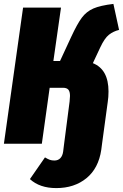

<svg xmlns="http://www.w3.org/2000/svg" viewBox="-30 -735 629 982"><path d="M525 -267Q525 -238 521 -213L492 0L488 31Q474 126 412 176.5Q350 227 258 227Q173 227 123 181L200 70Q215 79 225 82.5Q235 86 248 86Q267 86 278.5 74Q290 62 293 40L298 0L326 -216Q328 -238 328 -244Q328 -267 319.5 -276.5Q311 -286 293 -286H224L184 0H-10L88 -696H282L243 -423H277L334 -546Q365 -613 388.5 -644.5Q412 -676 447.5 -691.5Q483 -707 550 -715L579 -582Q550 -575 527.5 -557.5Q505 -540 483 -493L445 -412Q525 -380 525 -267Z"/></svg>

Font: Fira Sans Extra Condensed Black
Style: Italic
Weight: 900
Width: 3
Italic angle: -8°
Designer: Carrois Corporate & Edenspiekermann AG
Foundry: Carrois Corporate GbR & Edenspiekermann AG
Version: Version 4.203